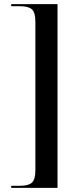

<svg xmlns="http://www.w3.org/2000/svg" viewBox="-20 -780 391 928"><path d="M34 128V118H76Q117 118 134 103Q151 88 151 43V-675Q151 -720 134 -735Q117 -750 76 -750H34V-760H258V128Z"/></svg>

Font: Noto Serif Display SemiCondensed Medium
Style: Regular
Weight: 500
Width: 4
Designer: Monotype Design Team
Foundry: Monotype Imaging Inc.
Version: Version 2.009